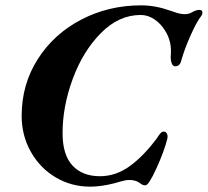

<svg xmlns="http://www.w3.org/2000/svg" viewBox="-20 -684 777 718"><path d="M61 -251Q61 -368 121 -462.5Q181 -557 283.5 -610.5Q386 -664 508 -664Q561 -664 617 -644Q622 -642 639.5 -636.5Q657 -631 671 -631Q685 -631 696 -637Q713 -647 725 -647Q737 -647 737 -637Q737 -630 733 -625Q715 -602 692 -550Q669 -498 658 -458Q653 -436 635 -436Q626 -436 621.5 -449Q617 -462 619 -483Q622 -531 597 -570Q581 -596 557 -612Q533 -628 506 -628Q424 -628 357 -560Q290 -492 252 -389Q214 -286 214 -186Q214 -105 251 -65Q288 -25 354 -25Q412 -25 463.5 -61.5Q515 -98 566 -166Q569 -171 574 -178Q579 -185 583 -188.5Q587 -192 592 -192Q600 -192 604 -184.5Q608 -177 606 -166Q594 -118 565 -54.5Q536 9 524 9Q515 9 508.5 4.5Q502 0 499 -2Q485 -11 463 -11Q451 -11 433.5 -6Q416 -1 409 1Q359 14 317 14Q247 14 188.5 -20.5Q130 -55 95.5 -116Q61 -177 61 -251Z"/></svg>

Font: EB Garamond
Style: Bold Italic
Weight: 700
Italic angle: -17.2°
Designer: Georg Duffner and Octavio Pardo
Foundry: Georg Duffner
Version: Version 1.000